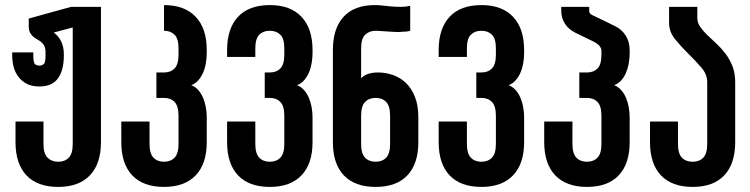

<svg xmlns="http://www.w3.org/2000/svg" viewBox="-20 -728 2951 755"><path d="M377 -701V-169Q377 -84 333.5 -38.5Q290 7 209 7Q127 7 84 -38.5Q41 -84 41 -169V-250H151V-162Q151 -124 167 -108Q183 -92 209 -92Q235 -92 250.5 -108Q266 -124 266 -162V-620L191 -600Q208 -589 219.5 -567Q231 -545 231 -516V-509Q231 -452 208 -420Q185 -388 135 -388Q105 -388 85 -398.5Q65 -409 52 -426.5Q39 -444 33.5 -465.5Q28 -487 28 -509V-522H111V-509Q111 -480 118.5 -475Q126 -470 135 -470Q143 -470 151 -475Q159 -480 159 -509V-527Q159 -534 155.5 -544.5Q152 -555 138 -566Q132 -570 124 -574.5Q116 -579 109 -585.5Q102 -592 97.5 -601Q93 -610 93 -625V-655L259 -701Z M793 -520Q793 -500 789.5 -479.5Q786 -459 778.5 -442Q771 -425 759.5 -412Q748 -399 732 -393Q748 -387 759.5 -374Q771 -361 778.5 -343.5Q786 -326 789.5 -306Q793 -286 793 -266V-169Q793 -84 749.5 -38.5Q706 7 625 7Q543 7 500 -38.5Q457 -84 457 -169V-250H568V-162Q568 -124 583.5 -108Q599 -92 625 -92Q651 -92 666.5 -108Q682 -124 682 -162V-273Q682 -311 666.5 -327Q651 -343 625 -343H595V-443H625Q651 -443 666.5 -459Q682 -475 682 -513V-538Q682 -576 666.5 -591.5Q651 -607 625 -607V-708Q706 -708 749.5 -662Q793 -616 793 -531Z M1209 -520Q1209 -500 1205.5 -479.5Q1202 -459 1194.5 -442Q1187 -425 1175.5 -412Q1164 -399 1148 -393Q1164 -387 1175.5 -374Q1187 -361 1194.5 -343.5Q1202 -326 1205.5 -306Q1209 -286 1209 -266V-169Q1209 -84 1165.5 -38.5Q1122 7 1041 7Q959 7 916 -38.5Q873 -84 873 -169V-250H984V-162Q984 -124 999.5 -108Q1015 -92 1041 -92Q1067 -92 1082.5 -108Q1098 -124 1098 -162V-273Q1098 -311 1082.5 -327Q1067 -343 1041 -343H1021V-443H1041Q1067 -443 1082.5 -459Q1098 -475 1098 -513V-538Q1098 -576 1082.5 -591.5Q1067 -607 1041 -607Q1015 -607 999.5 -591.5Q984 -576 984 -538V-504H873V-531Q873 -616 916 -662Q959 -708 1041 -708Q1122 -708 1165.5 -662Q1209 -616 1209 -531Z M1514 -273Q1514 -311 1498.5 -327Q1483 -343 1457 -343Q1431 -343 1415.5 -327Q1400 -311 1400 -273V-162Q1400 -124 1415.5 -108Q1431 -92 1457 -92Q1483 -92 1498.5 -108Q1514 -124 1514 -162ZM1467 -443Q1497 -443 1525.5 -433Q1554 -423 1576 -402Q1598 -381 1611.5 -347.5Q1625 -314 1625 -266V-169Q1625 -84 1582 -38.5Q1539 7 1457 7Q1375 7 1332 -38.5Q1289 -84 1289 -169V-531Q1289 -616 1331 -662Q1373 -708 1454 -708Q1469 -708 1485.5 -706Q1502 -704 1520 -702.5Q1538 -701 1557 -701Q1575 -701 1593 -705V-607Q1580 -603 1561 -603Q1555 -602 1548 -602Q1535 -602 1522 -603Q1502 -604 1484.5 -605.5Q1467 -607 1457 -607Q1432 -607 1416 -591.5Q1400 -576 1400 -538V-420Q1421 -443 1467 -443Z M2041 -520Q2041 -500 2037.5 -479.5Q2034 -459 2026.5 -442Q2019 -425 2007.5 -412Q1996 -399 1980 -393Q1996 -387 2007.5 -374Q2019 -361 2026.5 -343.5Q2034 -326 2037.5 -306Q2041 -286 2041 -266V-169Q2041 -84 1997.5 -38.5Q1954 7 1873 7Q1791 7 1748 -38.5Q1705 -84 1705 -169V-250H1816V-162Q1816 -124 1831.5 -108Q1847 -92 1873 -92Q1899 -92 1914.5 -108Q1930 -124 1930 -162V-273Q1930 -311 1914.5 -327Q1899 -343 1873 -343H1853V-443H1873Q1899 -443 1914.5 -459Q1930 -475 1930 -513V-538Q1930 -576 1914.5 -591.5Q1899 -607 1873 -607Q1847 -607 1831.5 -591.5Q1816 -576 1816 -538V-504H1705V-531Q1705 -616 1748 -662Q1791 -708 1873 -708Q1954 -708 1997.5 -662Q2041 -616 2041 -531Z M2456 -519Q2456 -499 2452.5 -479Q2449 -459 2441.5 -441.5Q2434 -424 2422.5 -411.5Q2411 -399 2395 -393Q2411 -387 2422.5 -374Q2434 -361 2441.5 -343.5Q2449 -326 2452.5 -306Q2456 -286 2456 -266V-169Q2456 -84 2413 -38.5Q2370 7 2288 7Q2207 7 2163.5 -38.5Q2120 -84 2120 -169V-250H2231V-162Q2231 -124 2246.5 -108Q2262 -92 2288 -92Q2314 -92 2329.5 -108Q2345 -124 2345 -162V-273Q2345 -311 2329.5 -327Q2314 -343 2288 -343H2258V-443H2288Q2314 -443 2329.5 -458.5Q2345 -474 2345 -512V-528Q2345 -549 2313 -565Q2295 -574 2280 -581Q2265 -588 2243 -599Q2215 -613 2201 -635.5Q2187 -658 2187 -685V-701H2297V-685Q2297 -677 2303 -672.5Q2309 -668 2323 -662Q2340 -654 2360.5 -644Q2381 -634 2401 -624Q2425 -612 2440.5 -588Q2456 -564 2456 -531Z M2722 -658Q2722 -639 2733 -623Q2744 -607 2760.5 -591Q2777 -575 2796.5 -557Q2816 -539 2832.5 -517.5Q2849 -496 2860 -468.5Q2871 -441 2871 -405V-169Q2871 -84 2828 -38.5Q2785 7 2704 7Q2622 7 2579 -38.5Q2536 -84 2536 -169V-250H2646V-162Q2646 -124 2661.5 -108Q2677 -92 2704 -92Q2730 -92 2745.5 -108Q2761 -124 2761 -162V-405Q2761 -436 2737.5 -463Q2714 -490 2686 -517.5Q2658 -545 2634.5 -574Q2611 -603 2611 -638V-701H2722Z"/></svg>

Font: Bebas Neue Bold
Style: Regular
Weight: 700
Designer: Ryoichi Tsunekawa & LGV (GE)
Foundry: Free Software Foundation, Inc.
Version: Version 1.003 August 13, 2016